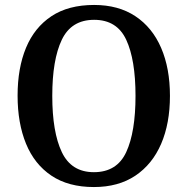

<svg xmlns="http://www.w3.org/2000/svg" viewBox="-20 -745 758 775"><path d="M359 10Q256 10 187.5 -36Q119 -82 85 -165Q51 -248 51 -359Q51 -470 85 -552Q119 -634 187.5 -679.5Q256 -725 360 -725Q458 -725 526.5 -679.5Q595 -634 630.5 -551.5Q666 -469 666 -358Q666 -247 630.5 -164.5Q595 -82 526.5 -36Q458 10 359 10ZM359 -50Q452 -50 489.5 -131Q527 -212 527 -358Q527 -504 489.5 -584.5Q452 -665 360 -665Q268 -665 229.5 -584.5Q191 -504 191 -358Q191 -212 229.5 -131Q268 -50 359 -50Z"/></svg>

Font: Noto Serif Georgian SemiCondensed SemiBold
Style: Regular
Weight: 600
Width: 4
Designer: Monotype Design Team, Akaki Razmadze
Foundry: Google LLC
Version: Version 2.003; ttfautohint (v1.8.4.7-5d5b)